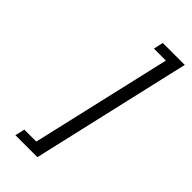

<svg xmlns="http://www.w3.org/2000/svg" viewBox="-215 -704 748 748"><g transform="rotate(45 159.0 -330.0)"><path d="M196.8 -660.2H317.9L166 0H44.9L54.2 -40H120.1L253.9 -620.1H188Z"/></g></svg>

Font: Pfennig
Style: Italic
Weight: 500
Italic angle: -13°
Version: Version 20120410 ; ttfautohint (v0.8)